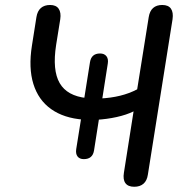

<svg xmlns="http://www.w3.org/2000/svg" viewBox="-20 -732 721 760"><path d="M470.5 -48.4 508.7 -291.1Q480.5 -277.3 441.7 -268.7Q402.9 -260.1 361.2 -257.8L372.8 -267.7L352.2 -136.4Q346.7 -102.1 311.8 -102.1Q295 -102.1 286.9 -112.7Q278.9 -123.4 281.7 -141.8L301.7 -267L310.2 -258.5Q232.7 -264.3 182.3 -300.2Q131.9 -336 112.1 -399.7Q92.4 -463.4 106.4 -551.5L124.2 -664.3Q128.1 -688.5 141.9 -700.4Q155.8 -712.3 178.3 -712.3Q202.1 -712.3 212.2 -697.4Q222.4 -682.6 218.5 -655.9L202.2 -554.3Q186.6 -454.2 216.2 -403.1Q245.8 -352 323 -343.9L312.6 -337.2L336.2 -486Q341.7 -520.3 376 -520.3Q392.8 -520.3 401.2 -509.7Q409.6 -499 406.7 -480.6L383.7 -333.9L375.3 -342.1Q461.4 -345.9 523 -378.4L568.7 -664.3Q572.6 -688.5 586.1 -700.4Q599.6 -712.3 622.1 -712.3Q646.6 -712.3 656.7 -697.6Q666.8 -683 663 -655.9L565.3 -40.7Q561.8 -16.9 548 -4.8Q534.2 7.3 511.3 7.3Q486.9 7.3 476.4 -7.1Q466 -21.4 470.5 -48.4Z"/></svg>

Font: SN Pro Thin
Style: Italic
Weight: 200
Italic angle: -9°
Designer: Tobias Whetton
Foundry: Supernotes
Version: Version 1.003;Glyphs 3.3 (3324)